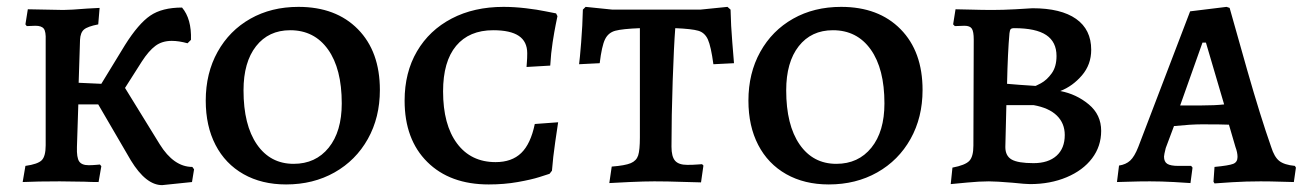

<svg xmlns="http://www.w3.org/2000/svg" viewBox="-20 -528 3797 559"><path d="M545 -35 539 2 452 11Q405 11 361 -61L266 -224H208L204 -100Q203 -69 210.5 -58Q218 -47 238 -47Q249 -47 259.5 -48Q270 -49 271 -49L275 -44L267 2Q244 2 226 1L154 0Q88 0 46 2L54 -45Q90 -50 101.5 -61.5Q113 -73 113 -105V-411Q114 -436 107.5 -444.5Q101 -453 83 -453L58 -452L54 -457L61 -501L164 -499Q185 -499 233 -503L270 -505L266 -457Q235 -451 224.5 -442Q214 -433 213 -412L209 -287L275 -284L344 -397Q383 -459 417.5 -482.5Q452 -506 510 -506Q538 -473 536 -412L526 -402Q501 -409 480 -409Q452 -409 432.5 -394.5Q413 -380 393 -349L344 -272L445 -108Q486 -42 540 -42Z M579 -235Q579 -315 613.5 -377Q648 -439 709 -473.5Q770 -508 849 -508Q958 -508 1022 -443Q1086 -378 1086 -266Q1086 -186 1051 -123.5Q1016 -61 954 -26Q892 9 813 9Q742 9 689 -21Q636 -51 607.5 -106Q579 -161 579 -235ZM975 -227Q975 -328 935 -384Q895 -440 825 -440Q762 -440 725.5 -393.5Q689 -347 689 -265Q689 -164 728 -107.5Q767 -51 835 -51Q899 -51 937 -98Q975 -145 975 -227Z M1158 -235Q1158 -317 1194 -378.5Q1230 -440 1295 -474Q1360 -508 1446 -508Q1477 -508 1511 -504Q1545 -500 1568.5 -495Q1592 -490 1599 -489L1603 -481Q1602 -476 1598 -456.5Q1594 -437 1589 -405Q1584 -373 1582 -337L1513 -333Q1513 -336 1514 -347Q1515 -358 1515 -373Q1515 -407 1490.5 -423.5Q1466 -440 1416 -440Q1346 -440 1308 -394.5Q1270 -349 1270 -262Q1270 -165 1310.5 -110.5Q1351 -56 1423 -56Q1470 -56 1497.5 -82.5Q1525 -109 1537 -167L1605 -172Q1603 -159 1596.5 -114.5Q1590 -70 1587 -31L1580 -22Q1574 -20 1550.5 -12.5Q1527 -5 1487.5 2Q1448 9 1403 9Q1290 9 1224 -56.5Q1158 -122 1158 -235Z M1761 -43Q1800 -46 1816.5 -53Q1833 -60 1838 -75.5Q1843 -91 1843 -128V-446Q1792 -444 1771.5 -438.5Q1751 -433 1741.5 -413.5Q1732 -394 1726 -344L1666 -341Q1668 -355 1672 -404.5Q1676 -454 1677 -500L1685 -508L1763 -500H2019L2098 -508L2107 -500Q2108 -453 2112 -405.5Q2116 -358 2117 -344L2057 -341Q2050 -393 2041 -413Q2032 -433 2013 -438.5Q1994 -444 1946 -446Q1942 -395 1938.5 -292.5Q1935 -190 1935 -101Q1935 -72 1945.5 -60Q1956 -48 1981 -48Q1998 -48 2009.5 -49Q2021 -50 2024 -50L2028 -46L2021 3Q2006 3 1965 1.5Q1924 0 1885 0Q1857 0 1812.5 2Q1768 4 1754 5Z M2159 -235Q2159 -315 2193.5 -377Q2228 -439 2289 -473.5Q2350 -508 2429 -508Q2538 -508 2602 -443Q2666 -378 2666 -266Q2666 -186 2631 -123.5Q2596 -61 2534 -26Q2472 9 2393 9Q2322 9 2269 -21Q2216 -51 2187.5 -106Q2159 -161 2159 -235ZM2555 -227Q2555 -328 2515 -384Q2475 -440 2405 -440Q2342 -440 2305.5 -393.5Q2269 -347 2269 -265Q2269 -164 2308 -107.5Q2347 -51 2415 -51Q2479 -51 2517 -98Q2555 -145 2555 -227Z M2748 8 2753 -40Q2790 -47 2802 -59.5Q2814 -72 2814 -104L2815 -413Q2815 -436 2809.5 -444.5Q2804 -453 2788 -453L2760 -452L2755 -457L2762 -501Q2775 -501 2807.5 -500Q2840 -499 2869 -499Q2900 -499 2936 -501Q2972 -503 2986 -504Q3069 -504 3113 -473Q3157 -442 3157 -383Q3157 -340 3130 -308.5Q3103 -277 3067 -263Q3114 -254 3150 -224Q3186 -194 3186 -147Q3186 -102 3159.5 -67Q3133 -32 3085.5 -12Q3038 8 2979 8Q2966 8 2928 4Q2880 0 2859 0Q2832 0 2795.5 3.5Q2759 7 2748 8ZM2993 -278Q2993 -276 3010.5 -285.5Q3028 -295 3042 -314.5Q3056 -334 3056 -365Q3056 -406 3026 -426Q2996 -446 2933 -446Q2925 -446 2922.5 -443Q2920 -440 2919 -431Q2914 -376 2912 -284Q2923 -283 2948.5 -281Q2974 -279 2993 -278ZM2907 -100Q2907 -74 2925.5 -63.5Q2944 -53 2989 -53Q3032 -53 3056 -74.5Q3080 -96 3080 -135Q3080 -169 3057 -191.5Q3034 -214 2989 -222H2910Z M3513 1 3516 -42Q3558 -46 3570.5 -51Q3583 -56 3583 -71Q3583 -84 3577 -100L3558 -165Q3537 -166 3479 -166Q3448 -166 3398 -161L3374 -97Q3369 -77 3369 -72Q3369 -57 3378.5 -51Q3388 -45 3411 -45H3448L3452 -40L3446 5Q3435 4 3398 2Q3361 0 3328 0Q3295 0 3268 1Q3241 2 3232 2L3238 -46Q3258 -49 3270.5 -60.5Q3283 -72 3294 -100L3445 -495L3551 -508L3560 -505Q3572 -461 3611 -324.5Q3650 -188 3681 -100Q3690 -71 3704.5 -59.5Q3719 -48 3750 -45L3753 -40L3747 2Q3737 2 3708.5 1Q3680 0 3650 0Q3608 0 3567.5 2.5Q3527 5 3516 6ZM3478 -221Q3517 -221 3544 -224L3491 -404H3481L3416 -221Z"/></svg>

Font: Alegreya SC Medium
Style: Regular
Weight: 500
Designer: Juan Pablo del Peral
Foundry: Huerta Tipografica
Version: Version 2.007; ttfautohint (v1.6)